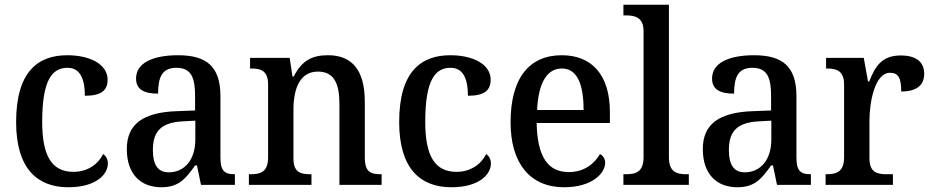

<svg xmlns="http://www.w3.org/2000/svg" viewBox="-20 -780 3933 810"><path d="M268 10C385 10 435 -44 435 -90C435 -109 427 -122 415 -130C394 -87 349 -55 290 -55C196 -55 158 -126 158 -266C158 -443 200 -494 265 -494C322 -494 338 -440 338 -376C408 -376 434 -399 434 -444C434 -509 359 -547 264 -547C142 -547 48 -480 48 -265C48 -67 139 10 268 10Z M660 10C735 10 763 -26 803 -82H811L828 0H971V-45H968C926 -45 910 -61 910 -116V-374C910 -501 850 -547 731 -547C632 -547 554 -518 554 -449C554 -404 585 -385 647 -385C647 -450 661 -494 724 -494C791 -494 803 -446 803 -373V-314L726 -311C584 -306 515 -257 515 -151C515 -41 578 10 660 10ZM692 -53C646 -53 625 -85 625 -146C625 -223 656 -263 751 -268L804 -271V-191C804 -108 760 -53 692 -53Z M1030 0H1294V-45H1289C1248 -45 1218 -53 1218 -111V-317C1218 -402 1243 -478 1321 -478C1389 -478 1412 -428 1412 -341V0H1590V-45H1586C1544 -45 1519 -54 1519 -116V-351C1519 -488 1462 -547 1364 -547C1298 -547 1254 -526 1219 -457H1214L1202 -536H1035V-491H1040C1080 -491 1111 -482 1111 -424V-116C1111 -54 1079 -45 1037 -45H1030Z M1884 10C2001 10 2051 -44 2051 -90C2051 -109 2043 -122 2031 -130C2010 -87 1965 -55 1906 -55C1812 -55 1774 -126 1774 -266C1774 -443 1816 -494 1881 -494C1938 -494 1954 -440 1954 -376C2024 -376 2050 -399 2050 -444C2050 -509 1975 -547 1880 -547C1758 -547 1664 -480 1664 -265C1664 -67 1755 10 1884 10Z M2360 10C2479 10 2533 -50 2533 -93C2533 -112 2522 -125 2511 -130C2488 -90 2445 -54 2380 -54C2292 -54 2247 -117 2244 -261H2553V-307C2553 -465 2476 -547 2350 -547C2213 -547 2134 -451 2134 -264C2134 -91 2216 10 2360 10ZM2442 -316H2246C2251 -429 2287 -491 2350 -491C2417 -491 2442 -421 2442 -316Z M2610 0H2886V-45H2875C2834 -45 2802 -55 2802 -117V-760H2610V-715H2622C2658 -715 2695 -707 2695 -649V-117C2695 -55 2663 -45 2622 -45H2610Z M3090 10C3165 10 3193 -26 3233 -82H3241L3258 0H3401V-45H3398C3356 -45 3340 -61 3340 -116V-374C3340 -501 3280 -547 3161 -547C3062 -547 2984 -518 2984 -449C2984 -404 3015 -385 3077 -385C3077 -450 3091 -494 3154 -494C3221 -494 3233 -446 3233 -373V-314L3156 -311C3014 -306 2945 -257 2945 -151C2945 -41 3008 10 3090 10ZM3122 -53C3076 -53 3055 -85 3055 -146C3055 -223 3086 -263 3181 -268L3234 -271V-191C3234 -108 3190 -53 3122 -53Z M3463 0H3747V-45H3720C3680 -45 3648 -53 3648 -112V-270C3648 -351 3671 -473 3735 -473C3771 -473 3782 -449 3782 -394C3849 -394 3879 -422 3879 -469C3879 -516 3848 -546 3780 -546C3700 -546 3672 -500 3647 -436H3642L3624 -536H3465V-491H3468C3509 -491 3541 -482 3541 -423V-117C3541 -54 3508 -45 3466 -45H3463Z"/></svg>

Font: Noto Serif Bengali SemiCondensed
Style: Regular
Weight: 400
Width: 4
Designer: Juan Bruce, Universal Thirst, Indian Type Foundry and the Monotype Design Team.
Foundry: Monotype Imaging Inc.
Version: Version 2.003